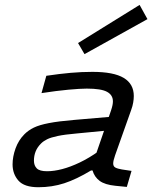

<svg xmlns="http://www.w3.org/2000/svg" viewBox="-20 -771 654 797"><path d="M175.1 -60.2Q204 -60.2 238.2 -69.1Q272.3 -78 311.1 -96.5Q349.8 -115 391.1 -144.3L364.1 -63.5H358.1Q297 -26.6 246.5 -10.2Q195.9 6.2 139.5 6.2Q80.8 6.2 56.5 -21.3Q32.2 -48.9 32.2 -88.6Q32.2 -120.6 44.5 -154.9Q56.9 -189.3 81.6 -214Q98 -230.4 120.7 -241.4Q143.5 -252.4 182.9 -260Q222.4 -267.7 286.6 -273.1L455.7 -287.6L436 -230.2L298.8 -217Q249 -212.7 220 -206.6Q190.9 -200.5 175.6 -192.9Q160.3 -185.3 150.5 -175.5Q134.7 -159.7 127.8 -142Q120.9 -124.4 120.9 -104.2Q120.9 -83.7 132.8 -71.9Q144.6 -60.2 175.1 -60.2ZM457.7 -126.1Q453.5 -114 451.7 -106Q449.9 -97.9 449.9 -92.3Q449.9 -80.3 458.9 -75.5Q468 -70.6 486 -67.6L526 -61.6L506.4 4.9L459 0.2Q415.6 -4.1 393.7 -20.2Q371.9 -36.3 364.1 -63.5L367.6 -99.5L440.8 -312.1Q445.4 -326.1 447 -334.6Q448.7 -343.1 448.7 -350.4Q448.7 -376.6 424.2 -389.9Q399.8 -403.2 340.2 -403.2Q313.1 -403.2 264.3 -398.7Q215.4 -394.2 152.3 -384.5L172.3 -456.4Q228.3 -464.7 273.7 -468.7Q319 -472.7 363.6 -472.7Q451.9 -472.7 493.6 -447.6Q535.4 -422.5 535.4 -372.4Q535.4 -359.9 532.9 -345.3Q530.5 -330.8 524.5 -314.4ZM304 -592.3 559.5 -750.6 592.1 -691.6 330.8 -546.3Z"/></svg>

Font: Intel One Mono Light
Style: Italic
Weight: 300
Italic angle: -16°
Monospace: yes
Designer: Fred Shallcrass
Foundry: Frere-Jones Type LLC
Version: Version 1.004